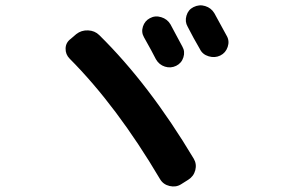

<svg xmlns="http://www.w3.org/2000/svg" viewBox="-20 -746 1040 709"><path d="M533.2 -678.7Q552.7 -689.5 575.2 -682.6Q597.7 -675.8 609.4 -656.2Q616.2 -642.6 631.3 -615.2Q646.5 -587.9 653.3 -574.2Q664.1 -555.7 657.2 -534.2Q650.4 -512.7 630.4 -502.9Q610.4 -493.2 588.9 -500Q567.4 -506.8 555.7 -527.3Q542 -554.7 511.7 -608.4Q501 -627 507.8 -647.9Q514.6 -668.9 533.2 -678.7ZM694.3 -719.7Q715.8 -730.5 737.8 -723.6Q759.8 -716.8 771.5 -697.3Q787.1 -668.9 817.4 -613.3Q828.1 -594.7 820.8 -572.8Q813.5 -550.8 793.5 -541Q773.4 -531.2 750.5 -538.1Q727.5 -544.9 717.8 -565.4Q710 -578.1 694.8 -606Q679.7 -633.8 672.9 -647.5Q662.1 -666 668.5 -688Q674.8 -710 694.3 -719.7ZM571.3 -84Q412.1 -353.5 237.3 -529.3Q221.7 -544.9 222.2 -566.9Q222.7 -588.9 241.2 -602.5L261.7 -620.1Q280.3 -634.8 305.2 -633.8Q330.1 -632.8 346.7 -616.2Q531.2 -434.6 695.3 -160.2Q707 -140.6 701.2 -117.7Q695.3 -94.7 674.8 -82L648.4 -65.4Q629.9 -53.7 606.4 -59.1Q583 -64.5 571.3 -84Z"/></svg>

Font: Rounded Mgen+ 2m bold
Style: Bold
Weight: 700
Designer: [Source Han Sans]
Ryoko NISHIZUKA  (kana & ideographs); Paul D. Hunt (Latin, Greek & Cyrillic); Wenlong ZHANG  (bopomofo
Version: Version 1.059.20150602